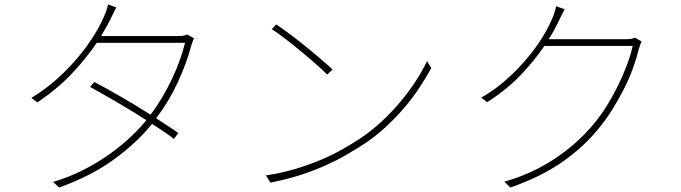

<svg xmlns="http://www.w3.org/2000/svg" viewBox="-20 -814 3040 857"><path d="M846 -643Q842 -636 838.5 -624.5Q835 -613 833 -608Q813 -532 773.5 -446.5Q734 -361 677 -286Q706 -267 731.5 -250.5Q757 -234 776 -220L756 -194Q739 -208 713.5 -225Q688 -242 659 -261L652 -253Q586 -173 486 -100.5Q386 -28 244 23L217 -2Q278 -20 336.5 -48Q395 -76 448 -111.5Q501 -147 546.5 -187.5Q592 -228 628 -271L633 -278Q600 -299 565.5 -320Q531 -341 497.5 -360.5Q464 -380 434 -397Q404 -414 382 -426L401 -448Q424 -436 454 -419.5Q484 -403 517 -384Q550 -365 584.5 -344Q619 -323 652 -302Q680 -339 704.5 -380.5Q729 -422 748.5 -463.5Q768 -505 782.5 -545.5Q797 -586 806 -623H412Q369 -559 304.5 -489.5Q240 -420 147 -357L120 -377Q184 -416 237 -464Q290 -512 331 -561.5Q372 -611 400.5 -657.5Q429 -704 444 -740Q448 -748 454 -764.5Q460 -781 462 -794L499 -781Q492 -768 485 -753Q478 -738 472 -726Q455 -692 431 -653H772Q789 -653 798.5 -654.5Q808 -656 816 -660Z M1213 -705Q1240 -687 1275.5 -660.5Q1311 -634 1346 -605.5Q1381 -577 1412.5 -550Q1444 -523 1464 -504L1441 -481Q1423 -499 1392.5 -526Q1362 -553 1327 -582Q1292 -611 1256.5 -638.5Q1221 -666 1193 -684ZM1167 -31Q1239 -42 1300 -60.5Q1361 -79 1412 -100.5Q1463 -122 1505.5 -146Q1548 -170 1583 -193Q1635 -227 1681.5 -270Q1728 -313 1767 -359.5Q1806 -406 1836 -452.5Q1866 -499 1886 -541L1905 -510Q1882 -468 1852 -422.5Q1822 -377 1784 -332.5Q1746 -288 1701 -246.5Q1656 -205 1603 -170Q1566 -146 1523.5 -121.5Q1481 -97 1430.5 -74.5Q1380 -52 1319.5 -32.5Q1259 -13 1187 1Z M2844 -629Q2840 -622 2836.5 -610.5Q2833 -599 2831 -594Q2821 -552 2804 -506Q2787 -460 2763.5 -414Q2740 -368 2712 -323.5Q2684 -279 2651 -239Q2586 -159 2492 -92.5Q2398 -26 2258 23L2231 -3Q2354 -38 2454.5 -104.5Q2555 -171 2627 -257Q2660 -296 2688 -341Q2716 -386 2738.5 -432Q2761 -478 2778 -523Q2795 -568 2804 -609H2410Q2368 -547 2307 -482Q2246 -417 2155 -358L2128 -378Q2192 -415 2244 -462Q2296 -509 2336 -557.5Q2376 -606 2403.5 -651.5Q2431 -697 2445 -732Q2449 -740 2454.5 -756.5Q2460 -773 2462 -786L2500 -773Q2493 -760 2486 -745Q2479 -730 2473 -718Q2464 -700 2453.5 -680Q2443 -660 2429 -639H2770Q2787 -639 2796.5 -640.5Q2806 -642 2814 -646Z"/></svg>

Font: SpoqaHanSans
Style: Thin
Weight: 250
Designer: [Spoqa Han Sans] Dong-huui Kim \uAE40 \uB3D9 \uD718   [Noto Sans] Ryoko NISHIZUKA \u897F \u585A \u6DBC \u5B50  (kana & i
Foundry: Spoqa (http://bi.spoqa.com)
Version: Version 1.004;PS 1.004;hotconv 1.0.82;makeotf.lib2.5.63406